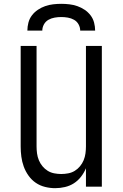

<svg xmlns="http://www.w3.org/2000/svg" viewBox="-20 -975 640 1003"><path d="M268 8Q242 8 215.5 1.5Q189 -5 167 -20Q145 -35 129 -57.5Q113 -80 104 -105Q95 -130 91.5 -156.5Q88 -183 88 -210V-735H171V-210Q171 -192 173.5 -173.5Q176 -155 183 -138Q190 -121 202 -106.5Q214 -92 229.5 -82.5Q245 -73 263.5 -69.5Q282 -66 300 -66Q318 -66 336.5 -69.5Q355 -73 370.5 -82.5Q386 -92 398 -106.5Q410 -121 417 -138Q424 -155 426.5 -173.5Q429 -192 429 -210V-735H512V0H429V-96Q419 -72 403 -51.5Q387 -31 366 -17.5Q345 -4 319.5 2Q294 8 268 8ZM123 -815Q123 -836 128.5 -857Q134 -878 147 -895Q160 -912 178 -924Q196 -936 216 -943Q236 -950 257.5 -952.5Q279 -955 300 -955Q321 -955 342.5 -952.5Q364 -950 384 -943Q404 -936 422 -924Q440 -912 453 -895Q466 -878 471.5 -857Q477 -836 477 -815H399Q399 -832 390.5 -847.5Q382 -863 367 -871.5Q352 -880 334.5 -883Q317 -886 300 -886Q283 -886 265.5 -883Q248 -880 233 -871.5Q218 -863 209.5 -847.5Q201 -832 201 -815Z"/></svg>

Font: Nova
Style: Regular
Weight: 400
Monospace: yes
Designer: Belleve Invis
Foundry: Belleve Invis
Version: Version 24.1.4; ttfautohint (v1.8.4)